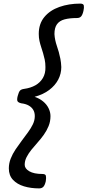

<svg xmlns="http://www.w3.org/2000/svg" viewBox="-20 -970 486 1065"><path d="M425 -950Q443 -950 445 -939Q447 -928 443 -910Q438 -888 430 -879Q422 -870 407 -870Q366 -870 338 -862.5Q310 -855 296 -835.5Q282 -816 282 -781Q283 -764 286.5 -747.5Q290 -731 295.5 -715Q301 -699 306 -681.5Q311 -664 315 -643.5Q319 -623 320 -598Q320 -561 303 -528.5Q286 -496 253 -471Q220 -446 172 -433Q199 -424 219 -407.5Q239 -391 249.5 -369.5Q260 -348 260 -326Q260 -296 249.5 -270.5Q239 -245 223 -222.5Q207 -200 188.5 -179.5Q170 -159 154 -139Q138 -119 127.5 -98.5Q117 -78 117 -56Q117 -35 142.5 -20Q168 -5 215 -5Q232 -5 234.5 5Q237 15 234 35Q229 57 220.5 66Q212 75 197 75Q151 75 113 63.5Q75 52 52 27.5Q29 3 29 -36Q29 -64 39.5 -90.5Q50 -117 66.5 -141.5Q83 -166 101 -190Q119 -214 135.5 -236.5Q152 -259 162.5 -281Q173 -303 173 -326Q173 -346 164.5 -360.5Q156 -375 139.5 -384.5Q123 -394 98 -397Q81 -401 77 -409Q73 -417 78 -437Q84 -460 91 -467.5Q98 -475 114 -477Q150 -482 176.5 -497Q203 -512 218 -537.5Q233 -563 232 -598Q232 -621 228 -639.5Q224 -658 219 -675Q214 -692 208.5 -708.5Q203 -725 199 -743Q195 -761 195 -782Q195 -838 226 -875.5Q257 -913 309.5 -931.5Q362 -950 425 -950Z"/></svg>

Font: Playwrite AT
Style: Italic
Weight: 400
Italic angle: -13.0072°
Designer: Veronika Burian, José Scaglione
Foundry: TypeTogether
Version: Version 1.002